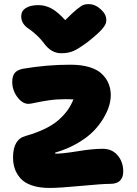

<svg xmlns="http://www.w3.org/2000/svg" viewBox="-20 -883 673 941"><path d="M414.1 -862.8Q445.8 -862.8 473.4 -837.9Q501 -813 501 -786.1Q501 -776.4 498.8 -769.3Q496.6 -762.2 488 -750Q479.5 -737.8 460.9 -720.5Q442.4 -703.1 411.1 -678.2Q365.7 -644.5 340.6 -633.3Q315.4 -622.1 279.8 -622.1Q230.5 -622.1 194.8 -671.9Q175.8 -696.8 153.1 -716.6Q130.4 -736.3 116.7 -745.1Q103 -753.9 93.5 -768.6Q84 -783.2 84 -803.2Q84 -829.1 106.2 -843.5Q128.4 -857.9 168.9 -857.9Q201.2 -857.9 231.9 -841.6Q262.7 -825.2 299.8 -784.2Q335.9 -820.8 357.4 -838.1Q378.9 -855.5 389.2 -859.1Q399.4 -862.8 414.1 -862.8ZM223.1 38.1Q171.9 38.1 135.3 25.4Q98.6 12.7 79.6 -9.8Q60.5 -32.2 52.2 -57.1Q43.9 -82 43.9 -111.8Q43.9 -200.2 106 -216.8Q161.1 -232.4 202.9 -253.2Q244.6 -273.9 271 -298.3Q297.4 -322.8 313.2 -345.7Q329.1 -368.7 339.8 -396Q335 -396 322.3 -396.5Q309.6 -397 301.8 -397Q258.8 -397 220 -391.4Q181.2 -385.7 155.5 -379.9Q129.9 -374 119.1 -374Q89.8 -374 64.9 -407.5Q40 -440.9 40 -481.9Q40 -508.8 51.3 -524.2Q62.5 -539.6 91.8 -545.9Q209 -565.9 325.2 -565.9Q379.9 -565.9 419.7 -553.5Q459.5 -541 481.2 -519Q502.9 -497.1 512.9 -471.4Q522.9 -445.8 522.9 -416Q522.9 -393.1 515.1 -365.5Q507.3 -337.9 487.3 -304Q467.3 -270 437.5 -239.5Q407.7 -209 358.9 -180.7Q310.1 -152.3 250 -134.8Q250 -129.9 252.9 -129.9Q288.1 -129.9 360.8 -141.8Q433.6 -153.8 482.9 -153.8Q529.3 -153.8 556.6 -121.6Q584 -89.4 584 -42Q584 -13.7 568.4 2.2Q552.7 18.1 520 18.1Q481.9 18.1 377.2 28.1Q272.5 38.1 223.1 38.1Z"/></svg>

Font: Shantell Sans Irregular Bouncy
Style: Regular
Weight: 800
Designer: Stephen Nixon, Anya Danilova, Shantell Martin
Foundry: Arrow Type
Version: Version 1.006;[9816181b4]